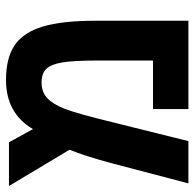

<svg xmlns="http://www.w3.org/2000/svg" viewBox="-25 -625 649 641"><g transform="rotate(-90 299.5 -304.5)"><path d="M353 -608.9Q427.2 -608.9 469.7 -579.6Q512.2 -550.3 531.5 -485.8Q550.8 -421.4 550.8 -308.1V0H255.9V-118.2H418V-297.9Q418 -383.3 411.6 -420.9Q405.3 -458.5 390.1 -474.4Q375 -490.2 344.2 -490.2Q313.5 -490.2 293.2 -471.9Q272.9 -453.6 257.1 -414.1Q241.2 -374.5 208 -237.8L148.9 0H7.8L74.2 -252.9Q98.6 -344.7 120.1 -397L-1 -599.1H145L189 -519Q241.7 -608.9 353 -608.9Z"/></g></svg>

Font: Liberation Mono
Style: Bold
Weight: 700
Monospace: yes
Designer: Steve Matteson
Foundry: Ascender Corporation
Version: Version 2.1.5